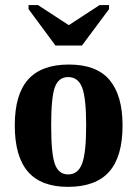

<svg xmlns="http://www.w3.org/2000/svg" viewBox="-20 -725 540 755"><path d="M461.9 -231.9Q461.9 -108.4 408.9 -49.3Q356 9.8 247.1 9.8Q141.6 9.8 89.8 -50Q38.1 -109.9 38.1 -231.9Q38.1 -353.5 90.6 -412.4Q143.1 -471.2 251 -471.2Q359.9 -471.2 410.9 -410.4Q461.9 -349.6 461.9 -231.9ZM318.8 -231.9Q318.8 -339.4 303 -380.6Q287.1 -421.9 248 -421.9Q210.4 -421.9 195.8 -382.3Q181.2 -342.8 181.2 -231.9Q181.2 -119.1 196 -79.1Q210.9 -39.1 248 -39.1Q286.6 -39.1 302.7 -81.3Q318.8 -123.5 318.8 -231.9ZM408.7 -705.1V-689L302.2 -545.9H198.2L92.3 -689V-705.1H129.4L250.5 -626L371.6 -705.1Z"/></svg>

Font: Tinos
Style: Bold
Weight: 700
Designer: Steve Matteson
Foundry: Monotype Imaging Inc.
Version: Version 1.23